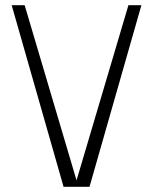

<svg xmlns="http://www.w3.org/2000/svg" viewBox="-20 -720 590 740"><path d="M325 0 525 -700H475L275 -25L75 -700H25L225 0Z"/></svg>

Font: LS-VG5000 Light
Style: Regular
Weight: 400
Designer: Justin Bihan, 2021
Foundry: Justin Bihan, 2021
Version: Version 1.000;Glyphs 3.1.2 (3151)